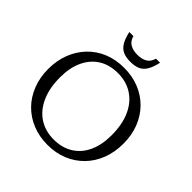

<svg xmlns="http://www.w3.org/2000/svg" viewBox="-226 -1045 1228 1228"><g transform="rotate(45 388.0 -430.5)"><path d="M387.5 -686Q462.5 -686 524.8 -660.8Q587 -635.5 632.5 -589.2Q678 -543 702.8 -479.5Q727.5 -416 727.5 -339Q727.5 -262.5 703 -198.5Q678.5 -134.5 633 -87.8Q587.5 -41 525.8 -15.5Q464 10 389 10Q314.5 10 252 -15.5Q189.5 -41 144.2 -87.2Q99 -133.5 74 -197.2Q49 -261 49 -337Q49 -414 73.8 -477.8Q98.5 -541.5 143.8 -588.5Q189 -635.5 251 -660.8Q313 -686 387.5 -686ZM392.5 -42.5Q468.5 -42.5 523.2 -76.8Q578 -111 607 -174Q636 -237 636 -323Q636 -422 604.5 -491.2Q573 -560.5 516.2 -597.2Q459.5 -634 384 -634Q308 -634 253.5 -599.8Q199 -565.5 169.8 -502.5Q140.5 -439.5 140.5 -353.5Q140.5 -255 172.2 -185.2Q204 -115.5 260.8 -79Q317.5 -42.5 392.5 -42.5ZM388 -804Q428 -804 454.2 -819.5Q480.5 -835 490 -871H527Q516 -821 498.5 -792.5Q481 -764 454.2 -752.2Q427.5 -740.5 388 -740.5Q348.5 -740.5 321.8 -752.2Q295 -764 277.5 -792.5Q260 -821 249 -871H286Q295.5 -835 322 -819.5Q348.5 -804 388 -804Z"/></g></svg>

Font: Newsreader 16pt 16pt
Style: Regular
Weight: 400
Version: Version 1.003